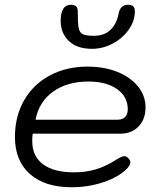

<svg xmlns="http://www.w3.org/2000/svg" viewBox="-20 -781 668 810"><path d="M43 -203Q43 -290 81.5 -357.5Q120 -425 190 -462.5Q260 -500 349 -500Q419 -500 474.5 -478Q530 -456 562 -416.5Q594 -377 594 -328Q594 -278 564.5 -247.5Q535 -217 488 -217H118Q116 -206 116 -186Q116 -122 161.5 -88Q207 -54 292 -54Q342 -54 384 -66.5Q426 -79 470 -107Q493 -122 505 -122Q513 -122 520 -115Q530 -105 530 -96Q530 -84 514 -68Q480 -34 416.5 -12.5Q353 9 282 9Q169 9 106 -47Q43 -103 43 -203ZM476 -276Q497 -276 508 -287.5Q519 -299 519 -320Q519 -373 474 -405Q429 -437 353 -437Q263 -437 203.5 -394Q144 -351 130 -276ZM236 -693Q236 -761 280 -761Q308 -761 308 -734Q308 -683 312 -663Q316 -643 329.5 -636.5Q343 -630 377 -630Q420 -630 446 -655Q472 -680 480 -722Q487 -761 520 -761Q549 -761 549 -734Q549 -693 523.5 -656.5Q498 -620 456 -597.5Q414 -575 368 -575Q305 -575 270.5 -608Q236 -641 236 -693Z"/></svg>

Font: Kodchasan
Style: Italic
Weight: 400
Italic angle: -10°
Version: Version 1.000; ttfautohint (v1.6)